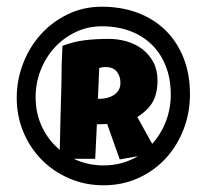

<svg xmlns="http://www.w3.org/2000/svg" viewBox="-20 -638 610 566"><path d="M540 -360.4Q540 -305.7 521.2 -256.8Q502.4 -208 468.8 -171.4Q435.1 -134.8 388.2 -113.3Q341.3 -91.8 285.2 -91.8Q231 -91.8 184.1 -112.1Q137.2 -132.3 102.8 -167.2Q68.4 -202.1 48.8 -249Q29.3 -295.9 29.3 -349.6Q29.3 -402.3 48.1 -450.9Q66.9 -499.5 100.3 -536.6Q133.8 -573.7 179.7 -595.9Q225.6 -618.2 280.3 -618.2Q338.4 -618.2 386.2 -600.1Q434.1 -582 468.3 -548.3Q502.4 -514.6 521.2 -467Q540 -419.4 540 -360.4ZM483.4 -359.4Q483.4 -405.3 469 -442.4Q454.6 -479.5 428 -505.9Q401.4 -532.2 363.8 -546.4Q326.2 -560.5 280.3 -560.5Q238.3 -560.5 202.4 -543.2Q166.5 -525.9 140.4 -497.1Q114.3 -468.3 99.6 -430.4Q85 -392.6 85 -351.6Q85 -303.7 104 -263.7Q123 -223.6 156.2 -196.3Q157.2 -245.1 158.4 -293.7Q159.7 -342.3 161.1 -391.6Q161.1 -447.3 164.1 -502.9Q197.8 -515.6 230.7 -519.5Q263.7 -523.4 299.8 -523.4Q327.6 -523.4 353.8 -515.9Q379.9 -508.3 399.9 -492.9Q419.9 -477.5 432.1 -454.6Q444.3 -431.6 444.3 -401.4Q444.3 -363.3 430.7 -338.4Q417 -313.5 384.8 -293L428.7 -213.9Q454.6 -242.7 469 -280Q483.4 -317.4 483.4 -359.4ZM335 -393.6Q335 -414.1 324 -427.2Q313 -440.4 291 -440.4Q281.2 -440.4 272.5 -437.5L268.6 -346.7H274.4Q285.2 -346.7 295.9 -349.4Q306.6 -352.1 315.4 -357.7Q324.2 -363.3 329.6 -372.1Q335 -380.9 335 -393.6ZM197.3 -169.9Q237.8 -150.4 285.2 -150.4Q314 -150.4 339.4 -157.5Q364.7 -164.6 386.7 -177.7L333 -168L295.9 -272.5L265.6 -271.5L260.7 -169.9Z"/></svg>

Font: Luckiest Guy
Style: Regular
Weight: 400
Designer: Astigmatic (AOETI)
Foundry: Astigmatic (AOETI)
Version: Version 1.000